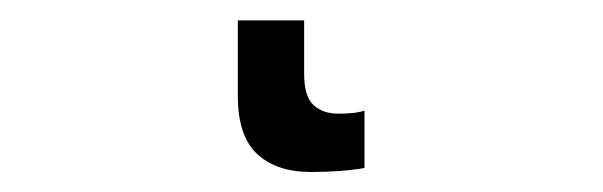

<svg xmlns="http://www.w3.org/2000/svg" viewBox="-20 22 590 188"><path d="M336.9 186.5V130.4C332.4 131.7 327.9 132.5 323.5 132.8C319.1 133.1 315.1 133.3 311.5 133.3C301.1 133.3 292.9 130.5 286.9 124.8C280.8 119.1 277.8 108.9 277.8 94.2V42H212.9V116.2C212.9 142.3 219.2 161.1 231.9 172.9C244.6 184.6 262 190.4 284.2 190.4C304.4 190.4 321.9 189.1 336.9 186.5Z"/></svg>

Font: CodeNewRoman Nerd Font Mono
Style: Regular
Weight: 400
Monospace: yes
Designer: Sam Radian
Foundry: Code New Roman
Version: Version 2.00 November 29, 2014;Nerd Fonts 3.2.1